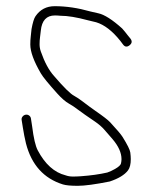

<svg xmlns="http://www.w3.org/2000/svg" viewBox="-20 -621 495 621"><path d="M399 -474.5C407 -480.8 408 -488 402 -496L393 -507C387 -515 381 -522.3 375 -529C343.4 -557.4 317.7 -573.8 298 -578C288.7 -580 280 -582 272 -584C232.3 -595.3 194 -601 157 -601C130.4 -601 109.7 -590.2 94.8 -568.5C90 -561.6 85.8 -547.7 82 -527C81.3 -519.7 80.5 -511.8 79.5 -503.5C78.5 -495.2 78 -486.3 78 -477C78 -453.8 89.4 -422.7 112.1 -383.7C118.8 -372.1 136.7 -350.2 165.7 -318C179.5 -302.7 192.1 -291.8 203.5 -285.5C212.5 -280.5 222.5 -273.8 233.5 -265.4C244.6 -257 262.5 -244.4 287.3 -227.7C299.4 -219.4 309.5 -210.7 317.5 -201.5C321.8 -196.5 326.3 -191.3 331 -186C335.7 -180.7 340 -175.7 344 -171C363.3 -148.4 373 -126.8 373 -106C373 -102 372.4 -97.5 371.3 -92.4C370.2 -87.2 363.8 -81.3 352 -74.5C343.3 -69.5 335 -65.7 327 -63C302.2 -57.3 273.9 -53.3 242 -51C232.7 -50.3 223.8 -50 215.5 -50C207.2 -50 199.3 -51.3 192 -54C155.6 -63.1 125.6 -90.1 102 -134.9C94.7 -148.8 88.7 -174.5 84 -212L80 -238C79.3 -242 77.3 -245.2 74 -247.5C70.7 -249.8 67 -250.7 63 -250C59 -249.3 55.7 -247.3 53 -244C50.3 -240.7 49.3 -237 50 -233L54 -208C56.7 -190.7 60 -173.7 64 -157C81.9 -87.8 121.8 -43.7 183.5 -24.5C193.2 -21.5 209.2 -20 231.5 -20C253.8 -20 288.3 -24.7 335 -34C363.4 -43.5 383 -55.4 394 -69.9C400 -77.8 403 -90 403 -106.5C403 -112.2 402.5 -119.3 401.4 -127.9C400.3 -136.4 392 -153.2 376.4 -178.2C371.3 -186.4 357.9 -202.2 336.1 -225.7C329.5 -232.8 313.8 -245 288.9 -262.2C276.1 -271.1 262.2 -281.3 247 -293C238.3 -299.7 229.3 -305.7 220 -311C208.2 -316.9 186.5 -338.2 155 -375C138.5 -393 124.2 -419.5 112 -454.5C109.3 -462.2 108 -470 108 -478C108 -486 108.5 -493.7 109.5 -501C110.5 -508.3 111.3 -515.3 112 -522C115.3 -554.7 130.4 -571 157.5 -571C163.2 -571 169.3 -570.7 176 -570C198.8 -570 228.1 -565.2 264 -555.5C272.7 -553.2 281.7 -551 291 -549C317.3 -541.1 343.3 -521.1 369 -489L378 -477C384 -469 391 -468.2 399 -474.5Z"/></svg>

Font: Proton
Style: ExBd
Weight: 500
Version: Version 1.017